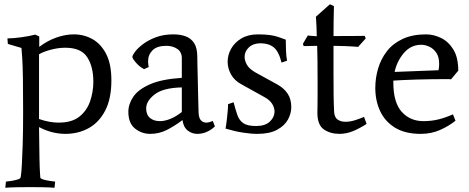

<svg xmlns="http://www.w3.org/2000/svg" viewBox="-20 -622 2211 905"><path d="M164 -23Q165 71 166 122Q167 173 168.5 193Q170 213 170 215Q171 220 184 224Q197 228 213.5 230.5Q230 233 240 234L237 263Q213 261 181 260.5Q149 260 123 260Q98 260 63.5 260.5Q29 261 5 263L8 234Q19 233 34.5 230.5Q50 228 63 224Q76 220 77 215Q77 215 79 202Q81 189 83 155Q85 121 87 59.5Q89 -2 89 -98Q89 -195 88 -254Q87 -313 85 -344Q83 -375 82 -385.5Q81 -396 81 -396L17 -415L15 -441Q42 -441 81.5 -446.5Q121 -452 146 -459L165 -450V-401Q203 -430 245.5 -445Q288 -460 328 -460Q376 -460 416 -437.5Q456 -415 480.5 -367.5Q505 -320 505 -243Q505 -157 476 -101Q447 -45 398 -18Q349 9 288 9Q257 9 225.5 1Q194 -7 164 -23ZM164 -366V-61Q190 -52 213 -48Q236 -44 256 -44Q319 -44 354.5 -72.5Q390 -101 405 -145.5Q420 -190 420 -237Q420 -308 391 -352.5Q362 -397 288 -397Q253 -397 217 -387Q181 -377 164 -366Z M983 -52 993 -26Q955 9 910 9Q885 9 865 -6.5Q845 -22 840 -56Q803 -28 766.5 -9.5Q730 9 688 9Q648 9 616.5 -16Q585 -41 585 -95Q585 -131 608 -165.5Q631 -200 686.5 -224.5Q742 -249 837 -255V-348Q837 -377 815.5 -391.5Q794 -406 764 -406Q720 -406 699 -385Q678 -364 678 -333Q678 -321 681 -306L659 -296Q638 -307 621 -326.5Q604 -346 604 -354Q604 -361 616.5 -378Q629 -395 654 -414Q679 -433 715 -446.5Q751 -460 798 -460Q829 -460 854.5 -451Q880 -442 895 -419Q910 -396 910 -353Q910 -343 910.5 -317Q911 -291 912 -257Q913 -223 913.5 -188.5Q914 -154 915 -128Q916 -102 916 -92Q917 -65 927.5 -54.5Q938 -44 952 -44Q958 -44 966 -46Q974 -48 983 -52ZM837 -94V-210Q749 -208 709 -177Q669 -146 669 -111Q669 -81 687 -66Q705 -51 734 -51Q756 -51 782.5 -61.5Q809 -72 837 -94Z M1196 -460Q1258 -460 1292.5 -447.5Q1327 -435 1327 -435Q1327 -413 1328 -385Q1329 -357 1333 -336L1307 -327Q1294 -380 1270 -399Q1246 -418 1208 -418Q1174 -418 1153.5 -399Q1133 -380 1133 -354Q1133 -336 1144 -316.5Q1155 -297 1185 -280L1287 -224Q1318 -207 1335.5 -181Q1353 -155 1353 -117Q1353 -87 1337 -58Q1321 -29 1285.5 -10Q1250 9 1193 9Q1163 9 1124.5 3Q1086 -3 1043 -16Q1046 -31 1048.5 -52.5Q1051 -74 1053 -95.5Q1055 -117 1055 -131L1081 -140Q1090 -105 1099 -79.5Q1108 -54 1127.5 -41Q1147 -28 1187 -28Q1230 -28 1252 -49Q1274 -70 1274 -96Q1274 -115 1262.5 -133Q1251 -151 1227 -164L1119 -224Q1085 -242 1069 -271Q1053 -300 1053 -331Q1053 -363 1069.5 -392.5Q1086 -422 1118 -441Q1150 -460 1196 -460Z M1696 -71 1708 -38Q1674 -16 1643 -3.5Q1612 9 1580 9Q1537 9 1506.5 -12Q1476 -33 1476 -91Q1476 -91 1476.5 -115.5Q1477 -140 1477 -175.5Q1477 -211 1477 -243Q1477 -293 1476.5 -334.5Q1476 -376 1475 -406Q1445 -405 1428 -405Q1411 -405 1411 -405L1408 -416L1431 -455Q1431 -455 1441.5 -453.5Q1452 -452 1473 -451Q1473 -471 1472 -492.5Q1471 -514 1470 -528.5Q1469 -543 1469 -543L1535 -602L1554 -593Q1554 -593 1553.5 -571.5Q1553 -550 1552.5 -518Q1552 -486 1552 -452Q1620 -452 1659.5 -452.5Q1699 -453 1699 -453L1704 -441L1668 -401Q1668 -401 1641 -403Q1614 -405 1552 -406V-272Q1552 -212 1552.5 -173Q1553 -134 1555 -93Q1557 -68 1572 -58Q1587 -48 1608 -48Q1631 -48 1655.5 -56Q1680 -64 1696 -71Z M2115 -83 2127 -53Q2096 -28 2054.5 -9.5Q2013 9 1963 9Q1889 9 1841.5 -20.5Q1794 -50 1771.5 -99Q1749 -148 1749 -207Q1749 -255 1762.5 -300Q1776 -345 1804 -381Q1832 -417 1878 -438.5Q1924 -460 1988 -460Q2024 -460 2059 -443Q2094 -426 2117 -388.5Q2140 -351 2140 -289L2106 -248Q2102 -249 2092.5 -249Q2083 -249 2069 -249Q2044 -249 2010 -248.5Q1976 -248 1941 -247Q1906 -246 1877 -244.5Q1848 -243 1834 -242V-233Q1834 -139 1873.5 -95Q1913 -51 1976 -51Q2013 -51 2046 -59Q2079 -67 2115 -83ZM2050 -320Q2050 -354 2036.5 -373.5Q2023 -393 2003.5 -402Q1984 -411 1966 -411Q1917 -411 1884 -372.5Q1851 -334 1840 -283L2047 -291Q2050 -306 2050 -320Z"/></svg>

Font: Average
Style: Regular
Weight: 400
Designer: Eduardo Tunni
Foundry: Eduardo Rodriguez Tunni
Version: Version 1.003; ttfautohint (v1.8.4.7-5d5b)